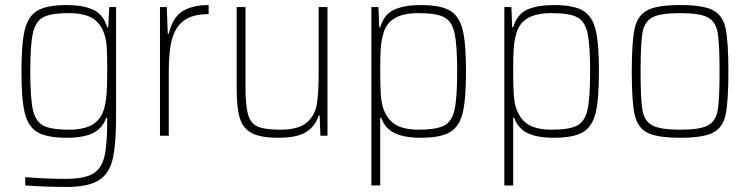

<svg xmlns="http://www.w3.org/2000/svg" viewBox="-20 -538 2972 761"><path d="M80 197V164Q162 171 238 171Q313 171 347.5 151Q382 131 393.5 84Q405 37 405 -61V-71H401Q386 -29 348.5 -10.5Q311 8 245 8Q167 8 129.5 -13.5Q92 -35 78.5 -89Q65 -143 65 -255Q65 -367 78.5 -421Q92 -475 129.5 -496.5Q167 -518 245 -518Q307 -518 348 -500Q389 -482 405 -430H409L413 -510H440V-75Q440 38 426 95Q412 152 370 177.5Q328 203 242 203Q164 203 80 197ZM392 -105Q400 -133 402.5 -166.5Q405 -200 405 -255Q405 -312 403.5 -343Q402 -374 395 -398Q381 -445 347 -465.5Q313 -486 253 -486Q183 -486 152 -470Q121 -454 110.5 -407.5Q100 -361 100 -255Q100 -149 110.5 -102.5Q121 -56 152 -40Q183 -24 253 -24Q312 -24 345.5 -43.5Q379 -63 392 -105Z M614 -510H641L645 -404H649Q664 -469 703.5 -493.5Q743 -518 807 -518V-482Q743 -482 709 -456.5Q675 -431 662 -383.5Q649 -336 649 -259V0H614Z M918 -190V-510H953V-195Q953 -118 963.5 -83Q974 -48 1002 -36Q1030 -24 1091 -24Q1163 -24 1195.5 -52Q1228 -80 1235.5 -123.5Q1243 -167 1243 -246V-510H1278V0H1250L1247 -80H1243Q1231 -40 1195.5 -16Q1160 8 1083 8Q1012 8 977 -11Q942 -30 930 -71Q918 -112 918 -190Z M1452 -510H1480L1483 -430H1487Q1503 -483 1544 -500.5Q1585 -518 1648 -518Q1725 -518 1762.5 -496.5Q1800 -475 1813.5 -421Q1827 -367 1827 -255Q1827 -143 1813.5 -89Q1800 -35 1762.5 -13.5Q1725 8 1648 8Q1582 8 1544 -10.5Q1506 -29 1491 -71H1487V197H1452ZM1792 -255Q1792 -361 1781.5 -407.5Q1771 -454 1740 -470Q1709 -486 1639 -486Q1580 -486 1545.5 -466.5Q1511 -447 1499 -404Q1491 -376 1489 -344Q1487 -312 1487 -255Q1487 -201 1489 -168.5Q1491 -136 1497 -115Q1512 -66 1546 -45Q1580 -24 1639 -24Q1709 -24 1740 -40Q1771 -56 1781.5 -102.5Q1792 -149 1792 -255Z M1979 -510H2007L2010 -430H2014Q2030 -483 2071 -500.5Q2112 -518 2175 -518Q2252 -518 2289.5 -496.5Q2327 -475 2340.5 -421Q2354 -367 2354 -255Q2354 -143 2340.5 -89Q2327 -35 2289.5 -13.5Q2252 8 2175 8Q2109 8 2071 -10.5Q2033 -29 2018 -71H2014V197H1979ZM2319 -255Q2319 -361 2308.5 -407.5Q2298 -454 2267 -470Q2236 -486 2166 -486Q2107 -486 2072.5 -466.5Q2038 -447 2026 -404Q2018 -376 2016 -344Q2014 -312 2014 -255Q2014 -201 2016 -168.5Q2018 -136 2024 -115Q2039 -66 2073 -45Q2107 -24 2166 -24Q2236 -24 2267 -40Q2298 -56 2308.5 -102.5Q2319 -149 2319 -255Z M2484 -254Q2484 -373 2495.5 -425Q2507 -477 2546 -497.5Q2585 -518 2676 -518Q2767 -518 2806 -497.5Q2845 -477 2856 -425.5Q2867 -374 2867 -254Q2867 -135 2856 -83.5Q2845 -32 2806 -12Q2767 8 2676 8Q2585 8 2546 -12Q2507 -32 2495.5 -83.5Q2484 -135 2484 -254ZM2832 -254Q2832 -365 2824.5 -408.5Q2817 -452 2785.5 -469Q2754 -486 2676 -486Q2597 -486 2565.5 -469Q2534 -452 2526.5 -408.5Q2519 -365 2519 -254Q2519 -143 2526.5 -100.5Q2534 -58 2565.5 -41Q2597 -24 2676 -24Q2755 -24 2786 -41Q2817 -58 2824.5 -100.5Q2832 -143 2832 -254Z"/></svg>

Font: Saira Semi Condensed Thin
Style: Regular
Weight: 100
Width: 4
Designer: Hector Gatti with collaboration of the Omnibus-Type team
Foundry: Omnibus-Type
Version: Version 1.001; ttfautohint (v1.8)